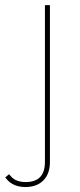

<svg xmlns="http://www.w3.org/2000/svg" viewBox="-82 -506 313 753"><path d="M-40 184.6Q-20.5 208 18.6 208Q94.2 208 94.2 129.4V-485.8H113.8V129.4Q113.8 174.8 88.9 200.7Q63.5 227.1 18.6 227.5Q-29.8 227.5 -55.2 197.3L-61.5 189.9L-46.4 177.2Z"/></svg>

Font: Fortheenas_01
Style: Regular
Weight: 100
Designer: Situjuh Nazara
Version: Version 1.10 September 8, 2014